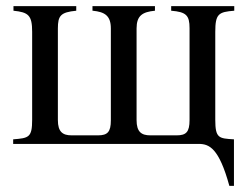

<svg xmlns="http://www.w3.org/2000/svg" viewBox="-20 -470 808 627"><path d="M745 -450H539V-435C588 -431 599 -420 599 -378V-78C599 -39 588 -28 557 -28H471C442 -28 426 -39 426 -78V-377C426 -419 445 -431 486 -435V-450H282V-435H283C322 -431 342 -419 342 -377V-77C342 -39 331 -28 300 -28H214C185 -28 169 -39 169 -78V-377C169 -419 178 -430 229 -435V-450H24V-435C73 -430 85 -420 85 -366V-79C85 -21 74 -19 23 -15V0H629C663 0 695 13 729 137H744V-15C695 -18 683 -18 683 -79V-366C683 -425 694 -431 745 -435Z"/></svg>

Font: STIXGeneral
Style: Regular
Weight: 400
Designer: MicroPress Inc., with final additions and corrections provided by Coen Hoffman, Elsevier (retired)
Version: Version 1.1.0